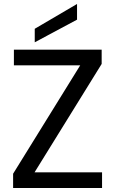

<svg xmlns="http://www.w3.org/2000/svg" viewBox="-20 -947 581 967"><path d="M154 -79H494V0H46V-72L384 -618H50V-697H492V-625ZM368 -848 155 -734V-802L368 -927Z"/></svg>

Font: A Bank Premium Regular
Style: Regular
Weight: 400
Designer: Ninad Kale (Devanagari), Jonny Pinhorn (Latin), Htun Naung (Myanmar)
Foundry: Indian Type Foundry
Version: 4.004